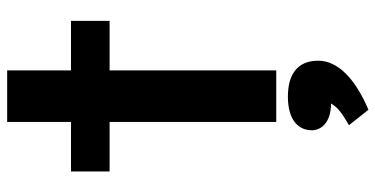

<svg xmlns="http://www.w3.org/2000/svg" viewBox="-278 -518 1054 539"><g transform="rotate(-90 249.5 -248.0)"><path d="M177.2 0H321.8V-467.8H460.9V-576.2H321.8V-755.4H177.2V-576.2H38.1V-467.8H177.2ZM153.8 100.1C153.8 125.5 174.8 153.8 229 153.8C216.8 174.3 200.2 185.5 168 204.1L211.4 258.8C299.8 221.2 349.1 172.4 349.1 117.7C349.1 59.1 310.1 32.7 248.5 32.7C188.5 32.7 153.8 57.6 153.8 100.1Z"/></g></svg>

Font: Krona One
Style: Regular
Weight: 400
Designer: Yvonne Schüttler
Foundry: Yvonne Schüttler
Version: Version 1.002